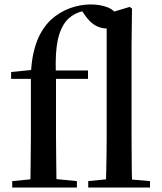

<svg xmlns="http://www.w3.org/2000/svg" viewBox="-20 -844 727 864"><path d="M35 0V-29L117 -37Q118 -76 118 -116Q119 -175 119 -232V-489H30V-520L120 -529Q124 -584 135 -623Q147 -668 166 -700Q185 -732 209 -755Q248 -790 294.5 -807Q341 -824 388 -824Q432 -824 467 -810Q483 -803 494 -792L564 -813L574 -805L572 -647V-232Q572 -196 572.5 -154.5Q573 -113 573 -73Q573 -54 574 -36L655 -29V0H377V-29L457 -37Q458 -54 458 -73Q459 -113 459.5 -154.5Q460 -196 460 -232V-716Q459 -716 458 -716Q435 -716 411 -728.5Q387 -741 364 -773L350 -793Q338 -790 326 -785Q301 -774 281 -753Q251 -719 239 -659Q229 -609 231 -527H376V-489H232V-232Q232 -175 233 -116Q233 -77 234 -38L326 -29V0Z"/></svg>

Font: Early Summer Mincho SemiBold
Style: Regular
Weight: 600
Designer: GuiWonder
Version: Version 1.002